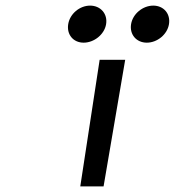

<svg xmlns="http://www.w3.org/2000/svg" viewBox="-20 -664 645 684"><path d="M503 -512C540 -512 576 -541 582 -578C588 -615 563 -644 526 -644C489 -644 453 -615 447 -578C441 -541 466 -512 503 -512ZM278 -512C315 -512 352 -541 358 -578C364 -615 338 -644 301 -644C264 -644 229 -615 223 -578C217 -541 241 -512 278 -512ZM426 -451H335L266 0H349Z"/></svg>

Font: Charger Monospace
Style: Regular
Weight: 400
Designer: Jasper
Foundry: Cannot Into Space Fonts
Version: Version 0.980